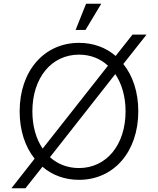

<svg xmlns="http://www.w3.org/2000/svg" viewBox="-20 -945 844 1026"><path d="M41 61H116L207 -54C259 -9 326 16 402 16C589 16 719 -135 719 -350C719 -452 690 -540 639 -603L763 -760H688L598 -646C546 -691 479 -716 402 -716C216 -716 85 -566 85 -350C85 -248 114 -161 165 -97ZM402 -47C341 -47 288 -68 247 -105L596 -549C631 -497 651 -429 651 -350C651 -171 549 -47 402 -47ZM384 -785H437L521 -925H440ZM153 -350C153 -529 255 -653 402 -653C463 -653 516 -632 557 -594L208 -151C173 -202 153 -271 153 -350Z"/></svg>

Font: Uncut Sans Book
Style: Regular
Weight: 350
Designer: Kasper Nordkvist
Foundry: UNCUT.wtf
Version: Version 1.304;Glyphs 3.2 (3246)